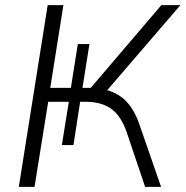

<svg xmlns="http://www.w3.org/2000/svg" viewBox="-20 -725 720 745"><path d="M53 0 165 -705H226L175 -384H255L282 -554H327L300 -384H332L606 -705H680L396 -375Q442 -362 472 -329.5Q502 -297 521 -242L605 0H543L473 -208Q451 -274 412.5 -302Q374 -330 314 -330H291L265 -162H220L247 -330H167L114 0Z"/></svg>

Font: Mulish Light
Style: Italic
Weight: 300
Italic angle: -9°
Designer: Vernon Adams
Foundry: Vernon Adams
Version: Version 3.603; ttfautohint (v1.8.3)